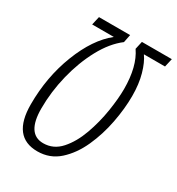

<svg xmlns="http://www.w3.org/2000/svg" viewBox="-173 -825 873 945"><g transform="rotate(30 263.5 -352.0)"><path d="M449 -459Q449 -527 434 -580.5Q419 -634 396 -666H516L527 -714H357L347 -669Q397 -597 397 -469Q397 -415 385.5 -342Q374 -269 349 -199.5Q324 -130 283.5 -84.5Q243 -39 185 -39Q92 -39 92 -183Q92 -278 115.5 -373.5Q139 -469 181.5 -547.5Q224 -626 281 -669L290 -714H113L102 -666H225Q142 -600 89.5 -465Q37 -330 37 -175Q37 10 180 10Q251 10 302 -36Q353 -82 385.5 -154Q418 -226 433.5 -307Q449 -388 449 -459Z"/></g></svg>

Font: Noto Sans Display Condensed Light
Style: Italic
Weight: 300
Width: 3
Designer: Monotype Design team
Foundry: Monotype Imaging Inc.
Version: 1.000